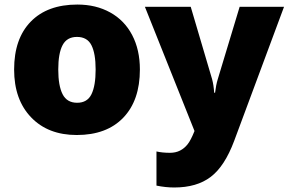

<svg xmlns="http://www.w3.org/2000/svg" viewBox="-20 -583 1267 843"><path d="M594.2 -277.8Q594.2 -142.1 521.2 -66.2Q448.2 9.8 316.9 9.8Q190.9 9.8 116.5 -67.9Q42 -145.5 42 -277.8Q42 -413.1 115 -488Q188 -563 319.8 -563Q401.4 -563 463.9 -528.3Q526.4 -493.7 560.3 -429Q594.2 -364.3 594.2 -277.8ZM235.8 -277.8Q235.8 -206.5 254.9 -169.2Q273.9 -131.8 318.8 -131.8Q363.3 -131.8 381.6 -169.2Q399.9 -206.5 399.9 -277.8Q399.9 -348.6 381.3 -384.8Q362.8 -420.9 317.9 -420.9Q273.9 -420.9 254.9 -385Q235.8 -349.1 235.8 -277.8ZM616.2 -553.2H817.4L911.1 -235.8Q918 -210.9 920.4 -175.8H924.3Q928.2 -209.5 936 -234.9L1032.2 -553.2H1227.1L1008.3 35.2Q966.3 147.5 905 193.8Q843.8 240.2 745.1 240.2Q707 240.2 667 231.9V82Q692.9 87.9 726.1 87.9Q751.5 87.9 770.5 78.1Q789.6 68.4 803.7 50.5Q817.9 32.7 834 -7.8Z"/></svg>

Font: Open Sans ExtBd
Style: Bold
Weight: 800
Foundry: Ascender Corporation
Version: Version 1.10